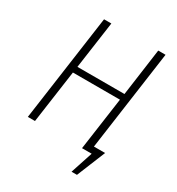

<svg xmlns="http://www.w3.org/2000/svg" viewBox="-194 -806 989 1071"><g transform="rotate(30 300.5 -270.5)"><path d="M557 -684 467 -41H539L464 143H429L476 0H414L462 -340H159L111 0H65L161 -684H208L165 -380H468L510 -684Z"/></g></svg>

Font: Fira Sans Condensed ExtraLight
Style: Italic
Weight: 275
Width: 3
Italic angle: -8°
Designer: Carrois Corporate & Edenspiekermann AG
Foundry: Carrois Corporate GbR & Edenspiekermann AG
Version: Version 4.203